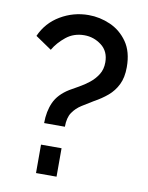

<svg xmlns="http://www.w3.org/2000/svg" viewBox="-82 -779 646 838"><g transform="rotate(10 241.0 -359.5)"><path d="M133 -221Q133 -273 151 -313Q169 -353 216 -382Q233 -392 255.5 -404.5Q278 -417 299.5 -434Q321 -451 335.5 -474Q350 -497 350 -528Q350 -577 316 -603Q282 -629 240 -629Q193 -629 159 -601.5Q125 -574 106 -541L34 -590Q61 -651 118.5 -685Q176 -719 243 -719Q293 -719 339.5 -698.5Q386 -678 416 -635Q446 -592 446 -524Q446 -478 430.5 -446.5Q415 -415 389 -393Q363 -371 330 -353Q305 -338 280.5 -322.5Q256 -307 240.5 -284Q225 -261 225 -221ZM136 0V-126H227V0Z"/></g></svg>

Font: Raleway SemiBold
Style: Regular
Weight: 600
Designer: Matt McInerney, Pablo Impallari, Rodrigo Fuenzalida
Foundry: Matt McInerney, Pablo Impallari, Rodrigo Fuenzalida
Version: Version 4.026